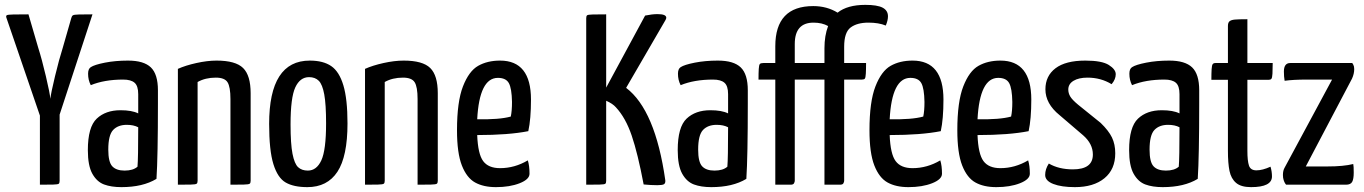

<svg xmlns="http://www.w3.org/2000/svg" viewBox="-20 -759 5606 789"><path d="M144 0V-284L6 -687Q4 -694 8 -696.5Q12 -699 35 -699.5Q58 -700 97 -700L137 -563Q152 -516 168.5 -446Q185 -376 187 -353Q189 -375 206 -445.5Q223 -516 238 -563L273 -685Q275 -693 279.5 -696Q284 -699 304.5 -699.5Q325 -700 360 -700L225 -288V-16Q225 -7 221.5 -4Q218 -1 198 -0.5Q178 0 144 0Z M623 -24Q567 10 479 10Q437 10 407.5 -1Q378 -12 359.5 -45Q341 -78 341 -142Q341 -237 377.5 -271.5Q414 -306 475 -306Q522 -306 548 -293V-372Q548 -406 533 -419Q518 -432 486 -432Q409 -432 353 -409Q342 -430 342 -456Q342 -476 353 -483Q368 -493 411 -501.5Q454 -510 506 -510Q571 -510 600 -482Q629 -454 629 -388V-335Q629 -115 623 -24ZM501 -246Q465 -246 445 -225Q425 -204 425 -144Q425 -93 441.5 -75.5Q458 -58 492 -58Q527 -58 545 -74Q548 -108 548 -236Q529 -246 501 -246Z M870 -510Q948 -510 979 -479.5Q1010 -449 1010 -376V-16Q1010 -7 1006 -4Q1002 -1 981.5 -0.5Q961 0 927 0V-352Q927 -402 915 -421Q903 -440 867 -440Q824 -440 792 -422V-16Q792 -7 788 -4Q784 -1 764 -0.5Q744 0 711 0V-476Q742 -490 787 -500Q832 -510 870 -510Z M1253 -510Q1308 -510 1341 -487.5Q1374 -465 1391 -408.5Q1408 -352 1408 -252Q1408 -116 1366.5 -53Q1325 10 1243 10Q1187 10 1154 -9Q1121 -28 1103.5 -84.5Q1086 -141 1086 -250Q1086 -510 1253 -510ZM1245 -58Q1281 -58 1300.5 -100Q1320 -142 1320 -252Q1320 -330 1312.5 -371Q1305 -412 1290 -427Q1275 -442 1250 -442Q1213 -442 1193.5 -400Q1174 -358 1174 -248Q1174 -168 1182 -127Q1190 -86 1205 -72Q1220 -58 1245 -58Z M1639 -510Q1717 -510 1748 -479.5Q1779 -449 1779 -376V-16Q1779 -7 1775 -4Q1771 -1 1750.5 -0.5Q1730 0 1696 0V-352Q1696 -402 1684 -421Q1672 -440 1636 -440Q1593 -440 1561 -422V-16Q1561 -7 1557 -4Q1553 -1 1533 -0.5Q1513 0 1480 0V-476Q1511 -490 1556 -500Q1601 -510 1639 -510Z M2149 -100Q2156 -78 2156 -45Q2156 -22 2115.5 -6Q2075 10 2018 10Q1967 10 1932.5 -9Q1898 -28 1878 -79Q1858 -130 1858 -224Q1858 -341 1882.5 -404Q1907 -467 1945 -488.5Q1983 -510 2035 -510Q2162 -510 2162 -350Q2162 -270 2151 -220Q2070 -204 1941 -204Q1944 -126 1965.5 -97Q1987 -68 2035 -68Q2095 -68 2149 -100ZM1941 -269Q2032 -267 2079 -280Q2084 -303 2084 -340Q2083 -396 2071 -417.5Q2059 -439 2026 -439Q1950 -439 1941 -269Z M2682 -701Q2718 -701 2718 -686Q2718 -683 2715 -677L2553 -398Q2673 -307 2714 -18Q2715 -6 2708.5 -2Q2702 2 2681 2Q2655 2 2625 -1Q2601 -128 2576 -201.5Q2551 -275 2511 -318Q2498 -333 2471 -345V-16Q2471 -7 2467.5 -4Q2464 -1 2444 -0.5Q2424 0 2389 0V-684Q2389 -693 2392.5 -696Q2396 -699 2416 -699.5Q2436 -700 2471 -700V-399L2631 -695Q2660 -701 2682 -701Z M3047 -24Q2991 10 2903 10Q2861 10 2831.5 -1Q2802 -12 2783.5 -45Q2765 -78 2765 -142Q2765 -237 2801.5 -271.5Q2838 -306 2899 -306Q2946 -306 2972 -293V-372Q2972 -406 2957 -419Q2942 -432 2910 -432Q2833 -432 2777 -409Q2766 -430 2766 -456Q2766 -476 2777 -483Q2792 -493 2835 -501.5Q2878 -510 2930 -510Q2995 -510 3024 -482Q3053 -454 3053 -388V-335Q3053 -115 3047 -24ZM2925 -246Q2889 -246 2869 -225Q2849 -204 2849 -144Q2849 -93 2865.5 -75.5Q2882 -58 2916 -58Q2951 -58 2969 -74Q2972 -108 2972 -236Q2953 -246 2925 -246Z M3322 -734Q3378 -734 3422 -707Q3462 -739 3536 -739Q3585 -739 3607 -727.5Q3629 -716 3629 -692Q3629 -675 3620 -654Q3591 -666 3549 -666Q3502 -666 3475.5 -646Q3449 -626 3449 -567V-500H3539Q3539 -473 3538 -456.5Q3537 -440 3534 -436Q3531 -432 3522 -432H3449V-16Q3449 -12 3446 -6Q3443 0 3432 0H3368V-432H3246V-16Q3246 -12 3243 -6Q3240 0 3229 0H3166V-432H3097Q3097 -459 3098 -475.5Q3099 -492 3102.5 -496Q3106 -500 3117 -500H3166V-569Q3166 -734 3322 -734ZM3383 -652Q3358 -666 3323 -666Q3246 -666 3246 -578V-500H3368V-561Q3368 -612 3383 -652Z M3844 -100Q3851 -78 3851 -45Q3851 -22 3810.5 -6Q3770 10 3713 10Q3662 10 3627.5 -9Q3593 -28 3573 -79Q3553 -130 3553 -224Q3553 -341 3577.5 -404Q3602 -467 3640 -488.5Q3678 -510 3730 -510Q3857 -510 3857 -350Q3857 -270 3846 -220Q3765 -204 3636 -204Q3639 -126 3660.5 -97Q3682 -68 3730 -68Q3790 -68 3844 -100ZM3636 -269Q3727 -267 3774 -280Q3779 -303 3779 -340Q3778 -396 3766 -417.5Q3754 -439 3721 -439Q3645 -439 3636 -269Z M4205 -100Q4212 -78 4212 -45Q4212 -22 4171.5 -6Q4131 10 4074 10Q4023 10 3988.5 -9Q3954 -28 3934 -79Q3914 -130 3914 -224Q3914 -341 3938.5 -404Q3963 -467 4001 -488.5Q4039 -510 4091 -510Q4218 -510 4218 -350Q4218 -270 4207 -220Q4126 -204 3997 -204Q4000 -126 4021.5 -97Q4043 -68 4091 -68Q4151 -68 4205 -100ZM3997 -269Q4088 -267 4135 -280Q4140 -303 4140 -340Q4139 -396 4127 -417.5Q4115 -439 4082 -439Q4006 -439 3997 -269Z M4276 -392Q4276 -447 4317.5 -478.5Q4359 -510 4440 -510Q4508 -510 4536.5 -492Q4565 -474 4565 -454Q4565 -433 4548 -413Q4504 -440 4449 -440Q4413 -440 4391.5 -427Q4370 -414 4370 -391Q4370 -376 4378 -362.5Q4386 -349 4410 -329L4503 -254Q4536 -222 4549.5 -194Q4563 -166 4563 -129Q4563 -63 4518.5 -26.5Q4474 10 4397 10Q4342 10 4308.5 -3Q4275 -16 4275 -40Q4275 -64 4290 -87Q4331 -63 4389 -63Q4471 -63 4471 -124Q4471 -168 4431 -203L4334 -286Q4276 -333 4276 -392Z M4902 -24Q4846 10 4758 10Q4716 10 4686.5 -1Q4657 -12 4638.5 -45Q4620 -78 4620 -142Q4620 -237 4656.5 -271.5Q4693 -306 4754 -306Q4801 -306 4827 -293V-372Q4827 -406 4812 -419Q4797 -432 4765 -432Q4688 -432 4632 -409Q4621 -430 4621 -456Q4621 -476 4632 -483Q4647 -493 4690 -501.5Q4733 -510 4785 -510Q4850 -510 4879 -482Q4908 -454 4908 -388V-335Q4908 -115 4902 -24ZM4780 -246Q4744 -246 4724 -225Q4704 -204 4704 -144Q4704 -93 4720.5 -75.5Q4737 -58 4771 -58Q4806 -58 4824 -74Q4827 -108 4827 -236Q4808 -246 4780 -246Z M4975 -500H5026V-652Q5026 -666 5032.5 -671.5Q5039 -677 5053.5 -678.5Q5068 -680 5106 -680V-500H5210Q5210 -473 5209 -456Q5208 -439 5204.5 -435Q5201 -431 5193 -431H5106V-139Q5106 -98 5112.5 -78.5Q5119 -59 5143 -59Q5168 -59 5201 -74Q5207 -54 5207 -34Q5207 10 5121 10Q5080 10 5059.5 -7.5Q5039 -25 5032.5 -56.5Q5026 -88 5026 -139V-431H4958Q4958 -458 4959 -474.5Q4960 -491 4963.5 -495.5Q4967 -500 4975 -500Z M5545 -475Q5545 -456 5536 -436L5346 -75H5435Q5501 -75 5541 -85Q5543 -77 5543 -50Q5543 -23 5536.5 -11.5Q5530 0 5511 0H5265Q5264 -1 5261 -5.5Q5258 -10 5255 -19Q5252 -28 5252 -40Q5252 -58 5259 -70L5454 -432H5351Q5294 -432 5259 -427Q5256 -444 5256 -465Q5256 -500 5282 -500H5537Q5538 -499 5541.5 -492.5Q5545 -486 5545 -475Z"/></svg>

Font: Yanone Kaffeesatz
Style: Regular
Weight: 400
Designer: Yanone (Cyrillic: Daniel Pouzeot & Huerta Tipografica)
Foundry: Yanone
Version: Version 1.100;PS 001.100;hotconv 1.0.70;makeotf.lib2.5.58329